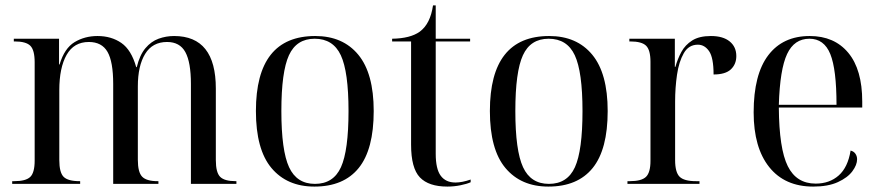

<svg xmlns="http://www.w3.org/2000/svg" viewBox="-20 -679 3250 709"><path d="M25 0V-10H33Q75 -10 91.5 -25.5Q108 -41 108 -86V-449Q108 -494 92 -510Q76 -526 34 -526H31V-536H198V-441H200Q218 -501 255.5 -523.5Q293 -546 340 -546Q391 -546 428 -520.5Q465 -495 483 -431H485Q496 -476 517 -501Q538 -526 565.5 -536Q593 -546 623 -546Q777 -546 777 -352V-88Q777 -42 793 -26Q809 -10 850 -10H853V0H685V-369Q685 -449 664.5 -486.5Q644 -524 597 -524Q543 -524 516 -480Q489 -436 489 -360V-89Q489 -43 505 -26.5Q521 -10 562 -10H565V0H398V-369Q398 -451 377 -487.5Q356 -524 308 -524Q253 -524 226 -476.5Q199 -429 199 -346V-88Q199 -42 215 -26Q231 -10 274 -10H276V0Z M1141 10Q1040 10 982.5 -58.5Q925 -127 925 -269Q925 -546 1144 -546Q1246 -546 1303 -477Q1360 -408 1360 -269Q1360 -127 1304.5 -58.5Q1249 10 1141 10ZM1143 0Q1211 0 1239 -61.5Q1267 -123 1267 -269Q1267 -414 1238.5 -475Q1210 -536 1142 -536Q1075 -536 1047 -475Q1019 -414 1019 -269Q1019 -123 1047.5 -61.5Q1076 0 1143 0Z M1632 10Q1563 10 1530.5 -24Q1498 -58 1498 -145V-526H1428V-536Q1495 -537 1530 -562Q1550 -577 1562 -601Q1574 -625 1579 -659H1589V-536H1716V-526H1589V-111Q1589 -55 1607.5 -30Q1626 -5 1662 -5Q1686 -5 1718 -16V-6Q1705 0 1681 5Q1657 10 1632 10Z M2005 10Q1904 10 1846.5 -58.5Q1789 -127 1789 -269Q1789 -546 2008 -546Q2110 -546 2167 -477Q2224 -408 2224 -269Q2224 -127 2168.5 -58.5Q2113 10 2005 10ZM2007 0Q2075 0 2103 -61.5Q2131 -123 2131 -269Q2131 -414 2102.5 -475Q2074 -536 2006 -536Q1939 -536 1911 -475Q1883 -414 1883 -269Q1883 -123 1911.5 -61.5Q1940 0 2007 0Z M2297 0V-10H2306Q2349 -10 2365.5 -26Q2382 -42 2382 -85V-451Q2382 -494 2366 -510Q2350 -526 2307 -526H2304V-536H2472V-432H2474Q2482 -461 2496 -487Q2510 -513 2536 -529.5Q2562 -546 2605 -546Q2650 -546 2674.5 -526Q2699 -506 2699 -472Q2699 -442 2679 -423Q2659 -404 2615 -404Q2615 -466 2598.5 -490Q2582 -514 2557 -514Q2523 -514 2505 -482.5Q2487 -451 2480 -403Q2473 -355 2473 -304V-88Q2473 -43 2489.5 -26.5Q2506 -10 2550 -10H2563V0Z M2983 10Q2878 10 2820.5 -62Q2763 -134 2763 -264Q2763 -404 2817 -475Q2871 -546 2970 -546Q3061 -546 3112.5 -484Q3164 -422 3164 -304V-282H2856Q2857 -130 2889 -65.5Q2921 -1 2992 -1Q3043 -1 3077 -31Q3111 -61 3121 -123Q3133 -120 3139 -111Q3145 -102 3145 -91Q3145 -70 3127.5 -46.5Q3110 -23 3074 -6.5Q3038 10 2983 10ZM3069 -292Q3069 -423 3046 -479.5Q3023 -536 2969 -536Q2913 -536 2886.5 -479.5Q2860 -423 2856 -292Z"/></svg>

Font: Noto Serif Display SemiCondensed
Style: Regular
Weight: 400
Width: 4
Designer: Monotype Design Team
Foundry: Monotype Imaging Inc.
Version: Version 2.009